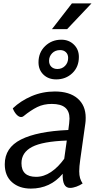

<svg xmlns="http://www.w3.org/2000/svg" viewBox="-20 -1097 601 1127"><path d="M451 -160Q445 -118 445 -92Q445 -68 450 -51.5Q455 -35 465 -20Q449 -9 428.5 -1.5Q408 6 391 6Q345 6 348 -77Q275 10 161 10Q93 10 50.5 -27.5Q8 -65 8 -133Q8 -230 103 -278Q198 -326 381 -334L386 -373Q388 -393 388 -401Q388 -444 362.5 -465.5Q337 -487 284 -487Q236 -487 198.5 -468.5Q161 -450 118 -415Q112 -410 104 -410Q91 -410 77.5 -424Q64 -438 55 -461Q101 -505 165 -532.5Q229 -560 302 -560Q388 -560 435.5 -519Q483 -478 483 -406Q483 -384 481 -373ZM357 -165 372 -272Q230 -267 168 -234.5Q106 -202 106 -139Q106 -59 192 -59Q237 -59 279 -87Q321 -115 357 -165ZM206 -731Q206 -789 245 -826.5Q284 -864 340 -864Q384 -864 413.5 -835.5Q443 -807 443 -763Q443 -704 404.5 -667.5Q366 -631 310 -631Q264 -631 235 -659Q206 -687 206 -731ZM380 -757Q380 -778 367 -790.5Q354 -803 333 -803Q304 -803 286 -784.5Q268 -766 268 -740Q268 -718 281.5 -705Q295 -692 317 -692Q344 -692 362 -710.5Q380 -729 380 -757ZM402 -1077H517L374 -926H285Z"/></svg>

Font: Krub Medium
Style: Italic
Weight: 500
Italic angle: -8°
Designer: Ekaluck Peanpanawate
Foundry: Cadson Demak Co.,Ltd.
Version: Version 1.000; ttfautohint (v1.6)